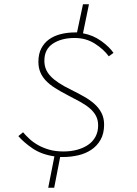

<svg xmlns="http://www.w3.org/2000/svg" viewBox="-20 -770 640 900"><path d="M276 -34H262L234 110H206L235 -37Q174 -46 132.5 -74.5Q91 -103 66 -132L88 -150Q100 -136 117 -120Q134 -104 157.5 -90.5Q181 -77 210.5 -68.5Q240 -60 278 -60Q312 -60 341.5 -68Q371 -76 393 -91Q415 -106 427.5 -129Q440 -152 440 -182Q440 -208 429.5 -227.5Q419 -247 400 -263Q381 -279 354.5 -293.5Q328 -308 297 -324Q264 -341 238 -357.5Q212 -374 195 -392Q178 -410 169 -431.5Q160 -453 160 -480Q160 -517 173.5 -543Q187 -569 210 -585.5Q233 -602 264.5 -610Q296 -618 332 -618H341L369 -750H397L369 -614Q417 -605 455 -577.5Q493 -550 512 -522L490 -506Q466 -539 424.5 -565.5Q383 -592 330 -592Q268 -592 228 -565.5Q188 -539 188 -486Q188 -464 195 -446.5Q202 -429 217 -413Q232 -397 255.5 -381.5Q279 -366 312 -350Q344 -334 372.5 -318Q401 -302 422 -283.5Q443 -265 455.5 -241Q468 -217 468 -186Q468 -144 451.5 -115Q435 -86 408 -68Q381 -50 346.5 -42Q312 -34 276 -34Z"/></svg>

Font: Source Code Pro ExtraLight
Style: Italic
Weight: 200
Italic angle: -11°
Monospace: yes
Designer: Paul D. Hunt, Teo Tuominen
Foundry: Adobe Systems Incorporated
Version: Version 1.050;PS 1.000;hotconv 16.6.51;makeotf.lib2.5.65220